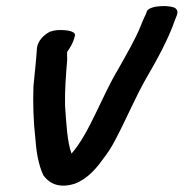

<svg xmlns="http://www.w3.org/2000/svg" viewBox="-20 -591 593 620"><path d="M99 -431C97 -397 92 -356 88 -312C86 -258 88 -197 94 -146C97 -102 104 -59 120 -25C131 -10 158 21 219 3C264 -13 294 -51 313 -78C326 -94 339 -114 350 -135C386 -202 416 -275 452 -338C484 -393 523 -462 546 -529L550 -539C552 -544 557 -555 547 -564C533 -575 467 -575 455 -556L450 -543C446 -536 440 -521 433 -504C417 -464 388 -415 363 -370C305 -273 270 -163 211 -95C197 -132 194 -194 190 -251C189 -299 193 -350 197 -398C197 -410 196 -416 197 -424C203 -432 216 -450 222 -476C225 -489 200 -494 176 -494C168 -494 157 -494 143 -489H142C124 -480 100 -460 99 -431Z"/></svg>

Font: Stray Cat
Style: ExBlkObl
Weight: 1000
Version: Version 1.0